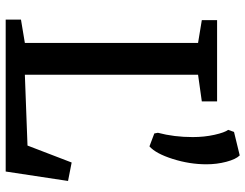

<svg xmlns="http://www.w3.org/2000/svg" viewBox="-114 -749 863 675"><g transform="rotate(90 317.5 -411.5)"><path d="M48.8 0V-53.7L130.9 -67.4V-676.3L50.8 -689.5V-743.2H336.4V-689.5L242.7 -676.3V-67.4L491.7 -76.7L551.3 -231.9L616.2 -219.2L583 0ZM494.6 -505.4 449.2 -522.5 446.8 -535.2Q461.9 -591.8 461.9 -657.7Q461.9 -698.2 453.9 -734.1Q445.8 -770 436.5 -782.2L443.8 -802.7L526.4 -822.8Q540 -809.1 548.8 -775.6Q557.6 -742.2 557.6 -705.6Q557.6 -646.5 538.8 -587.2Q520 -527.8 494.6 -505.4Z"/></g></svg>

Font: HaufeMerriweather
Style: Regular
Weight: 400
Designer: Eben Sorkin ( eben@eyebytes.com )
Foundry: Eben Sorkin
Version: Version 1.56